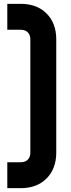

<svg xmlns="http://www.w3.org/2000/svg" viewBox="-20 -800 372 1000"><path d="M18 180V45H88Q112 45 125 31.2Q138 17.5 138 -5V-595Q138 -617.5 125 -631.2Q112 -645 88 -645H18V-780H88Q173 -780 223 -729.2Q273 -678.5 273 -595V-5Q273 78 223 129Q173 180 88 180Z"/></svg>

Font: Mohave Light
Style: Regular
Weight: 300
Designer: Gumpita Rahayu
Foundry: Tokotype
Version: Version 2.003